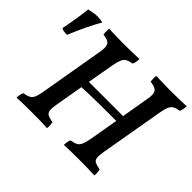

<svg xmlns="http://www.w3.org/2000/svg" viewBox="-219 -912 1146 1146"><g transform="rotate(45 353.5 -339.5)"><path d="M425 3Q425 -11 427.5 -23.5Q430 -36 434 -45Q461 -49 475.5 -56.5Q490 -64 498 -82Q506 -100 513 -135L583 -542Q589 -576 585.5 -593.5Q582 -611 567.5 -619Q553 -627 524 -631Q523 -642 522.5 -654Q522 -666 523 -679Q553 -678 584.5 -677Q616 -676 651 -676Q684 -676 716 -677Q748 -678 781 -679Q780 -666 778 -654Q776 -642 771 -631Q746 -627 731 -619Q716 -611 707.5 -592.5Q699 -574 693 -538L623 -135Q617 -101 619.5 -82.5Q622 -64 636.5 -57Q651 -50 680 -45Q682 -35 683 -22.5Q684 -10 682 3Q649 1 617.5 0.5Q586 0 554 0Q521 0 486.5 0.5Q452 1 425 3ZM26 3Q26 -11 28.5 -23.5Q31 -36 36 -45Q62 -49 77 -56.5Q92 -64 100 -82Q108 -100 114 -135L184 -542Q190 -576 186.5 -593.5Q183 -611 168.5 -619Q154 -627 126 -631Q125 -642 124.5 -654Q124 -666 125 -679Q154 -678 186 -677Q218 -676 252 -676Q285 -676 317.5 -677Q350 -678 382 -679Q381 -666 379.5 -654Q378 -642 372 -631Q347 -627 332 -619Q317 -611 309 -592.5Q301 -574 294 -538L224 -135Q218 -101 221 -82.5Q224 -64 238.5 -57Q253 -50 281 -45Q283 -35 284 -22.5Q285 -10 283 3Q251 1 219.5 0.5Q188 0 155 0Q122 0 87.5 0.5Q53 1 26 3ZM233 -314 243 -369H575L566 -320Q535 -320 491 -320Q447 -320 399.5 -319.5Q352 -319 308.5 -317.5Q265 -316 233 -314ZM-26 -476Q-54 -473 -74 -484Q-63 -539 -55.5 -586.5Q-48 -634 -44 -672Q-26 -676 -8 -679Q10 -682 26 -682Q39 -682 50 -680.5Q61 -679 70 -676Q46 -634 21 -582Q-4 -530 -26 -476Z"/></g></svg>

Font: Vollkorn Medium
Style: Italic
Weight: 500
Italic angle: -11°
Designer: Friedrich Althausen
Foundry: Friedrich Althausen
Version: Version 5.000